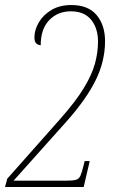

<svg xmlns="http://www.w3.org/2000/svg" viewBox="-23 -744 467 764"><path d="M-3 0 6 -33 216 -270Q278 -340 310.5 -393.5Q343 -447 355 -491.5Q367 -536 367 -578Q367 -632 339.5 -665.5Q312 -699 259 -699Q207 -699 173 -664Q139 -629 139 -564Q130 -564 122 -570.5Q114 -577 114 -595Q114 -625 131.5 -655Q149 -685 182 -704.5Q215 -724 261 -724Q328 -724 361.5 -684Q395 -644 395 -580Q395 -501 358 -425.5Q321 -350 242 -261L31 -25H235Q264 -25 277.5 -28Q291 -31 297 -44.5Q303 -58 311 -91L314 -103H334L310 0Z"/></svg>

Font: Noto Serif Tamil ExtraCondensed Thin
Style: Italic
Weight: 100
Width: 2
Italic angle: -12°
Designer: Indian Type Foundry, Tom Grace, and the Monotype Design Team
Foundry: Monotype Imaging Inc.
Version: Version 2.003; ttfautohint (v1.8.4.7-5d5b)